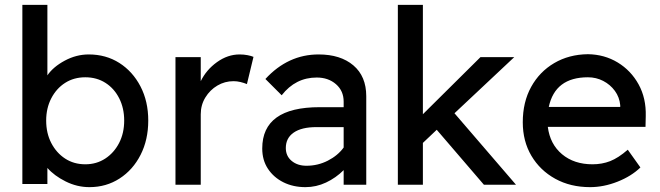

<svg xmlns="http://www.w3.org/2000/svg" viewBox="-20 -760 2717 790"><path d="M348 10Q297 10 250 -13.5Q203 -37 175 -69V-3H72V-740H175V-450Q199 -485 246.5 -510.5Q294 -536 345 -536Q416 -536 471 -501Q526 -466 558 -404.5Q590 -343 590 -264Q590 -185 558.5 -123Q527 -61 472 -25.5Q417 10 348 10ZM331 -84Q377 -84 413 -107.5Q449 -131 470 -171.5Q491 -212 491 -264Q491 -315 470.5 -355.5Q450 -396 414 -419Q378 -442 331 -442Q284 -442 248 -419Q212 -396 191 -355.5Q170 -315 170 -264Q170 -212 191 -171.5Q212 -131 248 -107.5Q284 -84 331 -84Z M702 0V-525H806V-426Q829 -473 873 -504.5Q917 -536 966 -536Q983 -536 998.5 -533Q1014 -530 1023 -526L996 -414Q984 -419 969.5 -422.5Q955 -426 941 -426Q905 -426 874.5 -408Q844 -390 825 -359Q806 -328 806 -290V0Z M1237 10Q1186 10 1146 -10Q1106 -30 1082.5 -65.5Q1059 -101 1059 -149Q1059 -319 1295 -319H1394V-342Q1394 -386 1362.5 -413.5Q1331 -441 1283 -441Q1196 -441 1139 -368L1072 -435Q1165 -536 1291 -536Q1381 -536 1434 -491Q1487 -446 1487 -364V0H1394V-60Q1362 -28 1321.5 -9Q1281 10 1237 10ZM1241 -78Q1288 -78 1329 -99Q1370 -120 1394 -153V-237H1282Q1221 -237 1188.5 -214.5Q1156 -192 1156 -151Q1156 -118 1180 -98Q1204 -78 1241 -78Z M1617 0V-740H1720V-290L1957 -525H2096L1850 -294L2103 0H1971L1777 -226L1720 -172V0Z M2408 10Q2327 10 2264.5 -24.5Q2202 -59 2166.5 -119Q2131 -179 2131 -257Q2131 -340 2165.5 -402.5Q2200 -465 2260.5 -500.5Q2321 -536 2399 -537Q2467 -536 2521.5 -503Q2576 -470 2607.5 -413Q2639 -356 2637 -282L2636 -238H2234Q2243 -167 2292.5 -125.5Q2342 -84 2418 -84Q2457 -84 2490.5 -97Q2524 -110 2563 -144L2615 -71Q2578 -35 2521 -12.5Q2464 10 2408 10ZM2399 -442Q2264 -442 2238 -320H2532V-327Q2529 -360 2510 -386Q2491 -412 2462 -427Q2433 -442 2399 -442Z"/></svg>

Font: Readex Pro
Style: Regular
Weight: 400
Designer: Bonnie Shaver-Troup, Thomas Jockin
Foundry: Lexend
Version: Version 1.204; ttfautohint (v1.8.4.7-5d5b)